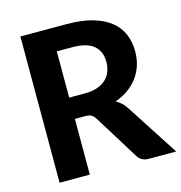

<svg xmlns="http://www.w3.org/2000/svg" viewBox="-107 -823 869 920"><g transform="rotate(-15 327.0 -363.0)"><path d="M303 -382Q339.5 -382 366 -391.2Q392.5 -400.5 409.5 -416.8Q426.5 -433 434.5 -455Q442.5 -477 442.5 -503Q442.5 -554.5 408.2 -583Q374 -611.5 304 -611.5H226V-382ZM654.5 0H519Q481 0 464 -29L326 -251.5Q317.5 -264.5 307.2 -270.5Q297 -276.5 277 -276.5H226V0H76V-725.5H304Q380 -725.5 434 -709.8Q488 -694 522.5 -666Q557 -638 573 -599.2Q589 -560.5 589 -514Q589 -478 578.8 -445.8Q568.5 -413.5 549 -387Q529.5 -360.5 501 -340Q472.5 -319.5 436 -307Q450.5 -299 463 -287.8Q475.5 -276.5 485.5 -261Z"/></g></svg>

Font: Lato 2
Style: Regular
Weight: 800
Designer: Lukasz Dziedzic with Adam Twardoch and Botio Nikoltchev
Foundry: tyPoland Lukasz Dziedzic
Version: Version 2.015; 2015-08-06; http://www.latofonts.com/